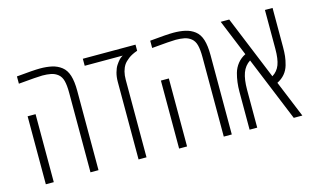

<svg xmlns="http://www.w3.org/2000/svg" viewBox="-80 -861 1765 1083"><g transform="rotate(-15 802.5 -320.0)"><path d="M70.8 -629.9Q170.4 -639.6 208 -639.6Q245.6 -639.6 276.6 -632.8Q307.6 -626 332 -607.2Q356.4 -588.4 367.4 -553.2Q378.4 -518.1 378.4 -463.9V0H331.5V-463.9Q331.5 -507.8 324.7 -534.2Q317.9 -560.5 300.3 -574.7Q282.7 -588.9 260 -593.3Q237.3 -597.7 210.4 -597.7Q183.6 -597.7 70.8 -587.4ZM117.2 0H70.8V-397H117.2Z M763.2 -629.9V-594.2Q730.5 -583 710.4 -567.6Q690.4 -552.2 680.7 -538.1Q658.7 -504.4 658.7 -453.1V0H612.3V-453.1Q612.3 -481.9 619.1 -506.6Q626 -531.2 635.7 -545.9Q655.8 -576.2 670.9 -585L677.7 -588.9H455.6V-629.9Z M849.1 -629.9Q948.7 -639.6 986.3 -639.6Q1023.9 -639.6 1054.9 -632.8Q1085.9 -626 1110.4 -607.2Q1134.8 -588.4 1145.8 -553.2Q1156.7 -518.1 1156.7 -463.9V0H1109.9V-463.9Q1109.9 -507.8 1103 -534.2Q1096.2 -560.5 1078.6 -574.7Q1061 -588.9 1038.3 -593.3Q1015.6 -597.7 988.8 -597.7Q961.9 -597.7 849.1 -587.4ZM895.5 0H849.1V-397H895.5Z M1563.5 -629.9V-401.4Q1563.5 -371.6 1561 -348.9Q1558.6 -326.2 1550.8 -298.3Q1534.7 -241.7 1480.5 -214.8L1568.8 0H1518.6L1364.3 -376.5Q1332.5 -356 1318.8 -318.6Q1305.2 -281.2 1305.2 -220.7V0H1260.7V-221.2Q1260.7 -278.3 1274.4 -328.1Q1282.7 -357.4 1301.3 -380.6Q1319.8 -403.8 1347.7 -417.5L1260.7 -629.9H1310.5L1462.9 -257.8Q1493.7 -276.9 1506.3 -310.3Q1519 -343.8 1519 -401.9V-629.9Z"/></g></svg>

Font: Open Sans Hebrew Condensed Light
Style: Regular
Weight: 300
Width: 3
Foundry: Ascender Corporation, Yanek Iontef
Version: Version 2.001;PS 002.001;hotconv 1.0.70;makeotf.lib2.5.58329